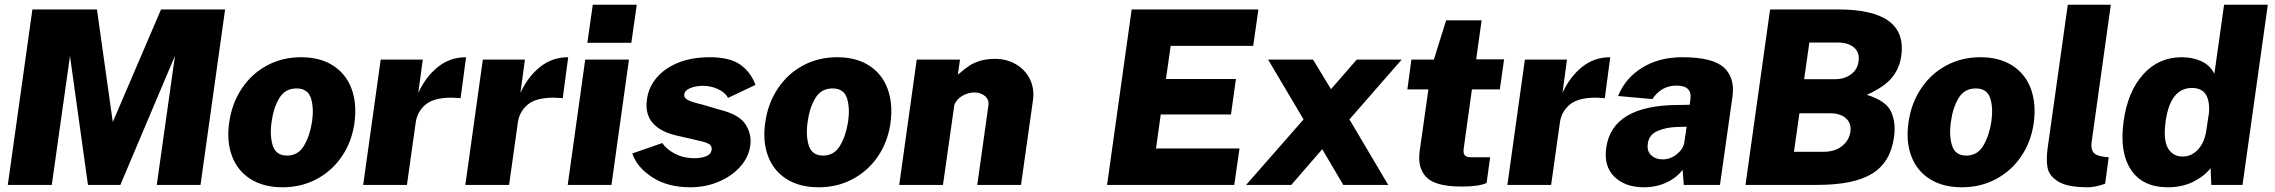

<svg xmlns="http://www.w3.org/2000/svg" viewBox="-20 -782 9620 812"><path d="M117 -742H390L457 -266L661 -742H932L828 0H643L720 -546L489 0H352L276 -545L199 0H13Z M949 -262Q960 -344 1002.5 -407.5Q1045 -471 1110 -505.5Q1175 -540 1253 -540Q1334 -540 1389 -504.5Q1444 -469 1467 -406Q1490 -343 1479 -262Q1468 -183 1426.5 -121.5Q1385 -60 1320 -25Q1255 10 1175 10Q1095 10 1040 -24.5Q985 -59 961.5 -121Q938 -183 949 -262ZM1300 -269Q1308 -328 1294.5 -368Q1281 -408 1234 -408Q1186 -408 1161.5 -367.5Q1137 -327 1129 -269Q1120 -209 1133.5 -166.5Q1147 -124 1194 -124Q1241 -124 1266 -166.5Q1291 -209 1300 -269Z M1590 -530H1768L1749 -389Q1780 -457 1831.5 -498.5Q1883 -540 1951 -540L1928 -367Q1900 -369 1890 -369Q1814 -369 1779 -339Q1744 -309 1738 -263L1701 0H1516Z M2022 -530H2200L2181 -389Q2212 -457 2263.5 -498.5Q2315 -540 2383 -540L2360 -367Q2332 -369 2322 -369Q2246 -369 2211 -339Q2176 -309 2170 -263L2133 0H1948Z M2650 -601H2464L2487 -762H2673ZM2566 0H2381L2455 -530H2640Z M2654 -133 2781 -177Q2797 -152 2833.5 -132.5Q2870 -113 2917 -113Q2947 -113 2967 -121.5Q2987 -130 2989.5 -147Q2992 -164 2980 -172Q2968 -180 2936 -187L2858 -205Q2698 -236 2716 -361Q2723 -414 2758 -454.5Q2793 -495 2850 -517.5Q2907 -540 2981 -540Q3067 -540 3111 -508.5Q3155 -477 3175 -423L3059 -368Q3047 -391 3017 -405Q2987 -419 2953 -419Q2923 -419 2899.5 -409.5Q2876 -400 2874 -383Q2872 -368 2889 -359Q2906 -350 2953 -339L3024 -318Q3108 -297 3134 -254.5Q3160 -212 3153 -167Q3147 -118 3111 -77.5Q3075 -37 3019.5 -13.5Q2964 10 2899 10Q2804 10 2739 -32Q2674 -74 2654 -133Z M3216 -262Q3227 -344 3269.5 -407.5Q3312 -471 3377 -505.5Q3442 -540 3520 -540Q3601 -540 3656 -504.5Q3711 -469 3734 -406Q3757 -343 3746 -262Q3735 -183 3693.5 -121.5Q3652 -60 3587 -25Q3522 10 3442 10Q3362 10 3307 -24.5Q3252 -59 3228.5 -121Q3205 -183 3216 -262ZM3567 -269Q3575 -328 3561.5 -368Q3548 -408 3501 -408Q3453 -408 3428.5 -367.5Q3404 -327 3396 -269Q3387 -209 3400.5 -166.5Q3414 -124 3461 -124Q3508 -124 3533 -166.5Q3558 -209 3567 -269Z M3857 -530H4040L4031 -466Q4060 -491 4078.5 -503.5Q4097 -516 4124 -524.5Q4151 -533 4190 -533Q4237 -533 4276 -510.5Q4315 -488 4335 -448.5Q4355 -409 4349 -361L4298 0H4113L4160 -335Q4164 -360 4146 -375.5Q4128 -391 4101 -391Q4074 -391 4049.5 -376.5Q4025 -362 4016 -338L3968 0H3783Z M4766 -742H5302L5280 -588H4931L4911 -448H5207L5186 -298H4889L4869 -154H5222L5200 0H4662Z M5661 0 5572 -151 5441 0H5250L5493 -277L5343 -530H5533L5609 -405L5718 -530H5908L5687 -277L5851 0Z M6205 -404 6170 -152Q6168 -132 6175.5 -124.5Q6183 -117 6199 -117H6282L6267 -8Q6233 7 6162 7Q6051 7 6012.5 -32.5Q5974 -72 5984 -143L6021 -404H5932L5949 -530H6044L6096 -696H6246L6223 -531H6341L6323 -404Z M6429 -530H6607L6588 -389Q6619 -457 6670.5 -498.5Q6722 -540 6790 -540L6767 -367Q6739 -369 6729 -369Q6653 -369 6618 -339Q6583 -309 6577 -263L6540 0H6355Z M6773 -157Q6798 -337 7077 -338L7126 -339L7129 -363Q7137 -420 7070 -420Q7006 -420 6968 -363L6823 -376Q6854 -452 6925.5 -496Q6997 -540 7095 -540Q7222 -540 7270 -497Q7318 -454 7307 -374L7254 0H7101L7096 -64Q7072 -31 7028.5 -10.5Q6985 10 6932 10Q6853 10 6807.5 -34.5Q6762 -79 6773 -157ZM7103 -178 7113 -246 7073 -245Q7028 -244 6991 -228.5Q6954 -213 6949 -175Q6944 -144 6962.5 -126Q6981 -108 7012 -108Q7044 -108 7071 -129.5Q7098 -151 7103 -178Z M7466 -742H7754Q8048 -742 8021 -546Q8013 -491 7980 -452Q7947 -413 7875 -381Q7957 -356 7978 -309Q7999 -262 7990 -202Q7976 -97 7899 -48.5Q7822 0 7665 0H7362ZM7740 -447Q7780 -447 7808 -467.5Q7836 -488 7840 -522Q7846 -559 7821.5 -580.5Q7797 -602 7754 -602H7632L7610 -447ZM7691 -140Q7740 -140 7770 -164Q7800 -188 7805.5 -224Q7811 -260 7787 -281.5Q7763 -303 7720 -303H7590L7567 -140Z M8051 -262Q8062 -344 8104.5 -407.5Q8147 -471 8212 -505.5Q8277 -540 8355 -540Q8436 -540 8491 -504.5Q8546 -469 8569 -406Q8592 -343 8581 -262Q8570 -183 8528.5 -121.5Q8487 -60 8422 -25Q8357 10 8277 10Q8197 10 8142 -24.5Q8087 -59 8063.5 -121Q8040 -183 8051 -262ZM8402 -269Q8410 -328 8396.5 -368Q8383 -408 8336 -408Q8288 -408 8263.5 -367.5Q8239 -327 8231 -269Q8222 -209 8235.5 -166.5Q8249 -124 8296 -124Q8343 -124 8368 -166.5Q8393 -209 8402 -269Z M8640 -157 8725 -762H8907L8826 -182Q8822 -156 8831.5 -140Q8841 -124 8877 -119L8898 -117L8883 -5Q8840 10 8810 10Q8724 10 8685 -14Q8646 -38 8639.5 -72.5Q8633 -107 8640 -157Z M8961 -268Q8978 -394 9043.5 -467Q9109 -540 9207 -540Q9252 -540 9289 -523.5Q9326 -507 9345 -470L9386 -762H9571L9464 0H9332L9329 -71Q9303 -37 9256 -13.5Q9209 10 9148 10Q9041 10 8992 -64.5Q8943 -139 8961 -268ZM9312 -238 9322 -304Q9330 -410 9250 -410Q9159 -410 9139 -270Q9128 -191 9148.5 -155.5Q9169 -120 9211 -120Q9249 -120 9277 -151Q9305 -182 9312 -238Z"/></svg>

Font: Morrison ExtraBold
Style: Regular
Weight: 800
Designer: Pablo Impallari, Rodrigo Fuenzalida (Modified by Dan O. Williams)
Version: Version 0.03;June 6, 2019;FontCreator 11.5.0.2425 64-bit; tt